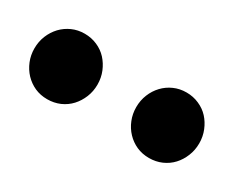

<svg xmlns="http://www.w3.org/2000/svg" viewBox="-38 -824 408 335"><g transform="rotate(30 166.0 -657.0)"><path d="M0 -656.7Q0 -670.4 4.9 -682.4Q9.8 -694.3 18.3 -703.4Q26.9 -712.4 38.3 -717.5Q49.8 -722.7 63.5 -722.7Q77.1 -722.7 88.9 -717.5Q100.6 -712.4 108.9 -703.4Q117.2 -694.3 122.1 -682.4Q127 -670.4 127 -656.7Q127 -643.1 122.1 -631.1Q117.2 -619.1 108.9 -610.1Q100.6 -601.1 88.9 -595.9Q77.1 -590.8 63.5 -590.8Q49.8 -590.8 38.3 -595.9Q26.9 -601.1 18.3 -610.1Q9.8 -619.1 4.9 -631.1Q0 -643.1 0 -656.7ZM205.1 -656.7Q205.1 -670.4 210 -682.4Q214.8 -694.3 223.4 -703.4Q231.9 -712.4 243.4 -717.5Q254.9 -722.7 268.6 -722.7Q282.2 -722.7 293.9 -717.5Q305.7 -712.4 314 -703.4Q322.3 -694.3 327.1 -682.4Q332 -670.4 332 -656.7Q332 -643.1 327.1 -631.1Q322.3 -619.1 314 -610.1Q305.7 -601.1 293.9 -595.9Q282.2 -590.8 268.6 -590.8Q254.9 -590.8 243.4 -595.9Q231.9 -601.1 223.4 -610.1Q214.8 -619.1 210 -631.1Q205.1 -643.1 205.1 -656.7Z"/></g></svg>

Font: Andika Afr
Style: Regular
Weight: 400
Designer: Victor Gaultney, Annie Olsen, Julie Remington, Don Collingsworth, Eric Hays, Becca Hirsbrunner
Foundry: SIL International
Version: Version 5.000